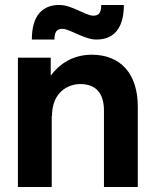

<svg xmlns="http://www.w3.org/2000/svg" viewBox="-20 -752 625 772"><path d="M398 -308V0H534V-324C534 -454 466 -532 349 -532C274 -532 220 -496 184 -448V-520H52V0H188V-285H189C189 -383 255 -414 303 -414C373 -414 398 -368 398 -308ZM108 -593H199C199 -625 209 -636 231 -636C249 -636 276 -621 293 -614C315 -605 341 -593 368 -593C435 -593 478 -635 478 -732H387C387 -700 377 -689 355 -689C337 -689 310 -704 293 -711C271 -721 245 -732 218 -732C152 -732 108 -691 108 -593Z"/></svg>

Font: Aspekta 650
Style: Regular
Weight: 650
Designer: Ivo Dolenc
Version: Version 2.000